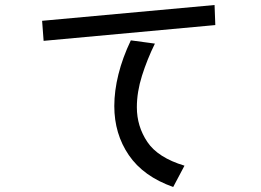

<svg xmlns="http://www.w3.org/2000/svg" viewBox="-20 -689 1040 766"><path d="M148 -606 836 -669 839 -589 154 -526ZM671 57Q552 15 494 -70Q436 -155 436 -266Q436 -326 452.5 -392.5Q469 -459 502 -528L598 -515Q567 -452 546.5 -387Q526 -322 526 -261Q526 -185 568 -122.5Q610 -60 716 -28Z"/></svg>

Font: Stick
Style: Regular
Weight: 400
Designer: Fontworks Inc.
Foundry: Fontworks Inc.
Version: Version 1.100